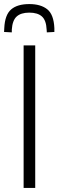

<svg xmlns="http://www.w3.org/2000/svg" viewBox="-59 -923 287 943"><path d="M57 0V-700H114V0ZM85 -903Q141 -903 173 -877.5Q205 -852 208 -785Q208 -776 208 -766L171 -764Q171 -768 170.5 -771.5Q170 -775 170 -778Q168 -823 147 -842Q126 -861 85 -861Q44 -861 23 -842Q2 -823 -1 -778Q-1 -771 -1 -764L-39 -766Q-39 -771 -38.5 -775.5Q-38 -780 -38 -785Q-35 -850 -4.5 -876.5Q26 -903 85 -903Z"/></svg>

Font: Georama SemiCondensed Light
Style: Regular
Weight: 300
Width: 4
Designer: Jean-Baptiste Levee
Foundry: Production Type
Version: Version 1.000